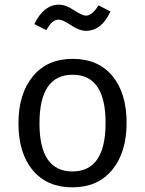

<svg xmlns="http://www.w3.org/2000/svg" viewBox="-20 -790 621 822"><path d="M348 -658Q320 -658 284 -682Q248 -706 232 -706Q216 -706 204 -695.5Q192 -685 178 -661L127 -687Q168 -770 232 -770Q261 -770 296.5 -746.5Q332 -723 348 -723Q374 -723 402 -767L453 -741Q415 -658 348 -658ZM291 -538Q401 -538 461.5 -464.5Q522 -391 522 -264Q522 -138 460.5 -63Q399 12 290 12Q181 12 120 -61.5Q59 -135 59 -262Q59 -388 120.5 -463Q182 -538 291 -538ZM291 -470Q149 -470 149 -262Q149 -56 290 -56Q432 -56 432 -264Q432 -470 291 -470Z"/></svg>

Font: FiraGO Book
Style: Regular
Weight: 350
Designer: bBox Type
Foundry: bBox Type GmbH
Version: Version 1.001;PS 001.001;hotconv 1.0.88;makeotf.lib2.5.64775